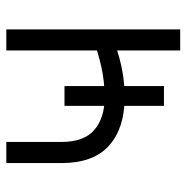

<svg xmlns="http://www.w3.org/2000/svg" viewBox="-12 -550 562 577"><g transform="rotate(-90 268.5 -261.0)"><path d="M264.2 -167Q172.4 -167 119.9 -213.9Q67.4 -260.7 67.4 -356.9V-522.5H130.9V-356.9Q130.9 -289.1 167 -258.1Q203.1 -227.1 263.7 -227.1Q313.5 -227.1 357.4 -237.1Q401.4 -247.1 446.3 -263.7V-202.6Q414.1 -191.4 385 -183.3Q356 -175.3 326.7 -171.1Q297.4 -167 264.2 -167ZM405.8 0V-522.5H469.2V0ZM239.3 -48.8V-347.7H298.8V-48.8Z"/></g></svg>

Font: Inter 28pt Light
Style: Regular
Weight: 300
Designer: Rasmus Andersson
Foundry: rsms
Version: Version 4.001;git-66647c0bb